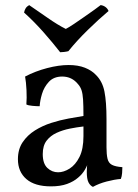

<svg xmlns="http://www.w3.org/2000/svg" viewBox="-20 -721 538 750"><path d="M343 9Q332 4 325.5 -9Q319 -22 319 -50Q319 -59 320 -71.5Q321 -84 324 -94H326Q323 -78 312.5 -59.5Q302 -41 285 -27Q268 -12 242 -2.5Q216 7 179 7Q116 7 83 -21.5Q50 -50 50 -99Q50 -138 68.5 -165.5Q87 -193 116.5 -211.5Q146 -230 180.5 -241Q215 -252 248 -258Q281 -264 306 -268Q306 -309 304.5 -332Q303 -355 298.5 -368.5Q294 -382 285 -392Q273 -407 257.5 -414.5Q242 -422 223 -422Q190 -422 171 -401.5Q152 -381 144 -354Q136 -327 135 -306Q124 -306 107 -307.5Q90 -309 83 -313Q85 -338 83.5 -369Q82 -400 78 -422Q118 -443 164 -455Q210 -467 248 -467Q285 -467 311.5 -456.5Q338 -446 354 -429Q380 -404 388 -363.5Q396 -323 396 -256V-146Q396 -118 400 -101Q404 -84 417.5 -77Q431 -70 458 -68Q458 -58 457 -45Q456 -32 452 -22Q427 -20 396.5 -12Q366 -4 343 9ZM207 -48Q229 -48 252 -62.5Q275 -77 290.5 -108Q306 -139 306 -189V-227Q280 -224 252.5 -218.5Q225 -213 201 -202Q177 -191 162 -171.5Q147 -152 147 -119Q147 -82 165 -65Q183 -48 207 -48ZM215 -517Q187 -553 150.5 -594.5Q114 -636 74 -672Q76 -682 80.5 -689Q85 -696 94 -701Q128 -678 166.5 -651Q205 -624 237 -608Q249 -614 269 -627.5Q289 -641 310.5 -656Q332 -671 349.5 -683.5Q367 -696 373 -701Q383 -700 391.5 -694Q400 -688 404 -678Q366 -646 323 -604Q280 -562 247 -521Q239 -519 230 -518Q221 -517 215 -517Z"/></svg>

Font: Vollkorn
Style: Regular
Weight: 400
Designer: Friedrich Althausen
Foundry: Friedrich Althausen
Version: Version 4.104